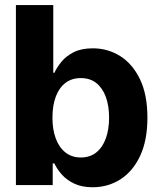

<svg xmlns="http://www.w3.org/2000/svg" viewBox="-20 -748 638 776"><path d="M354.3 8.8Q310.5 8.8 279.8 -6Q249.1 -20.7 229.7 -42.8Q210.3 -64.9 199.8 -87.5H193V0H44.3V-727.5H195.3V-453.7H199.8Q210 -476.1 228.9 -499Q247.9 -522 278.7 -537.4Q309.5 -552.7 355.1 -552.7Q415.1 -552.7 465.2 -521.7Q515.2 -490.6 545.5 -428.3Q575.8 -365.9 575.8 -272.1Q575.8 -181 546.5 -118.3Q517.2 -55.6 467 -23.4Q416.8 8.8 354.3 8.8ZM306.6 -111.5Q343.9 -111.5 369.3 -132Q394.6 -152.4 407.8 -188.8Q420.9 -225.2 420.9 -272.5Q420.9 -319.8 407.9 -355.8Q394.8 -391.8 369.6 -412.1Q344.3 -432.4 306.6 -432.4Q270 -432.4 244.4 -412.8Q218.8 -393.2 205.4 -357.3Q192 -321.4 192 -272.5Q192 -224.1 205.5 -188Q219 -151.9 244.7 -131.7Q270.4 -111.5 306.6 -111.5Z"/></svg>

Font: Inter Tight
Style: Regular
Weight: 400
Designer: Rasmus Andersson
Foundry: rsms
Version: Version 3.002